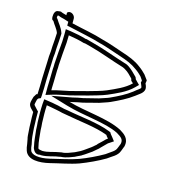

<svg xmlns="http://www.w3.org/2000/svg" viewBox="-103 -758 785 857"><g transform="rotate(15 289.5 -329.5)"><path d="M45 -630C45 -625 46 -621 48 -617L54 -613C62 -598 77 -583 83 -565C82 -544 81 -524 79 -503C79 -495 78 -487 78 -479C76 -464 75 -448 75 -432C74 -407 73 -381 72 -355C72 -329 71 -303 70 -279C68 -278 67 -278 65 -278C62 -272 59 -268 56 -263C54 -256 49 -240 49 -232C49 -216 64 -206 72 -197C72 -181 72 -165 73 -149C73 -135 74 -121 75 -108C76 -96 76 -83 79 -74L83 -52C84 -41 86 -32 89 -23C102 16 157 15 202 4C245 -7 292 -15 331 -29C368 -43 411 -63 443 -82C462 -97 487 -106 496 -131L501 -144C502 -148 504 -151 505 -154C514 -192 488 -208 467 -221C399 -256 298 -259 217 -283L228 -285C243 -289 260 -292 276 -295C297 -300 324 -308 346 -313C362 -319 381 -324 394 -330C429 -346 464 -363 493 -385C506 -396 528 -406 530 -426C530 -436 526 -445 523 -451C524 -455 525 -460 525 -465C519 -473 514 -480 508 -488C499 -497 490 -506 476 -516C450 -536 421 -547 387 -558C363 -566 319 -582 290 -589C240 -605 193 -612 139 -625V-647C139 -663 117 -679 103 -665V-653C93 -656 83 -658 76 -662C72 -662 68 -662 64 -661C50 -661 45 -646 45 -630ZM65 -630C65 -635 65 -639 66 -641L69 -642H71C82 -637 89 -636 97 -634L119 -627V-609L134 -606C189 -593 236 -585 284 -570H285C312 -563 356 -547 381 -539C415 -528 440 -518 464 -500C477 -491 485 -483 493 -475C498 -469 500 -464 504 -459V-456L502 -449L505 -442C507 -437 510 -431 510 -427C509 -421 496 -415 480 -401C453 -380 421 -364 386 -348C376 -343 356 -338 340 -332C316 -326 291 -320 272 -315C256 -312 238 -309 224 -305L131 -288L211 -264C295 -239 396 -235 457 -204C480 -190 491 -182 486 -160C485 -159 483 -153 482 -150L477 -138C471 -123 456 -117 432 -99C401 -81 359 -61 324 -48C288 -35 241 -26 197 -15C150 -4 114 -10 108 -29C105 -37 104 -44 103 -54V-55L98 -79V-80C97 -84 96 -97 95 -110C94 -123 93 -136 93 -149V-150C92 -165 92 -181 92 -197V-205L87 -210C75 -224 69 -228 69 -232C69 -233 72 -248 74 -255C75 -257 77 -259 78 -261L89 -266L90 -278C91 -302 92 -329 92 -355C93 -382 94 -406 95 -432C95 -448 96 -462 98 -476V-478V-479C98 -485 99 -495 99 -502C101 -523 102 -543 103 -564V-568L102 -571C94 -595 78 -611 72 -622L69 -627ZM102 -202C102 -186 103 -173 103 -161V-160V-159C104 -148 105 -138 105 -128V-127V-126C108 -102 110 -71 115 -51C116 -45 116 -42 118 -39C129 -12 151 -21 151 -21L153 -20H156C171 -20 185 -23 197 -26L221 -32C227 -33 235 -34 243 -36C269 -37 290 -48 305 -53L306 -54L331 -66L332 -67C348 -76 364 -89 375 -96L376 -97C380 -100 385 -105 390 -109C395 -113 400 -117 404 -122L419 -137L430 -148C435 -152 435 -151 436 -152L454 -164L441 -181C435 -189 433 -190 432 -192L428 -199L421 -202C360 -226 284 -231 219 -244C205 -246 197 -247 188 -250H187L171 -254C161 -256 153 -257 145 -259L105 -265L103 -243C102 -228 102 -214 102 -202ZM105 -285 131 -293C156 -301 178 -304 210 -311C232 -317 254 -322 275 -328L287 -331C314 -339 347 -347 373 -358C409 -374 452 -391 483 -422L497 -436L483 -450C481 -452 479 -455 477 -456C476 -459 476 -459 475 -461L473 -466L470 -469C460 -479 445 -495 431 -504C417 -513 419 -510 415 -512L413 -513H412C362 -528 303 -551 248 -565C237 -568 226 -571 222 -572L219 -573H214C190 -580 166 -585 140 -589L117 -592V-569C117 -559 116 -546 116 -535C113 -501 110 -466 108 -430V-429C108 -420 108 -412 107 -406V-405V-404C107 -388 106 -370 106 -353L105 -323ZM123 -242 141 -239C150 -237 158 -236 167 -234L182 -231C192 -228 203 -226 216 -224C282 -211 358 -205 414 -183C417 -177 421 -174 425 -169C422 -167 420 -165 417 -163L405 -151C400 -146 394 -141 388 -135C385 -130 381 -127 377 -124C373 -120 369 -117 364 -113C352 -105 336 -92 322 -84L298 -72C281 -66 261 -56 241 -56C232 -54 224 -53 216 -51L192 -45C181 -42 169 -40 156 -40C153 -41 137 -42 137 -46C136 -48 135 -51 135 -53C129 -75 128 -102 125 -128C125 -139 124 -150 123 -161C123 -174 122 -187 122 -202C122 -214 122 -228 123 -242ZM125 -312V-323L126 -353C126 -370 127 -387 127 -404C128 -412 128 -420 128 -429C130 -465 133 -500 136 -534C136 -546 137 -557 137 -569C163 -565 188 -560 211 -553H216C222 -551 232 -549 243 -546C297 -532 355 -509 406 -494C410 -492 416 -490 418 -488C434 -479 444 -467 456 -455C457 -452 458 -449 459 -445C462 -442 466 -439 469 -436C442 -409 401 -392 365 -376C342 -366 309 -358 282 -350L270 -347C249 -341 227 -336 205 -330C175 -323 152 -320 125 -312Z"/></g></svg>

Font: Scribbler
Style: Clr
Weight: 400
Designer: Mew Too
Foundry: Cannot Into Space Fonts
Version: Version 1.001